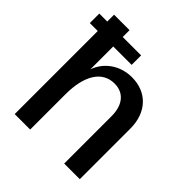

<svg xmlns="http://www.w3.org/2000/svg" viewBox="-195 -844 974 974"><g transform="rotate(45 292.5 -356.5)"><path d="M65 0H176V-252C176 -390 227 -468 314 -468C380 -468 420 -421 420 -340V0H532V-363C532 -479 461 -553 354 -553C269 -553 201 -504 176 -432V-596H308V-664H176V-713H65V-664H8V-596H65Z"/></g></svg>

Font: Ronzino Medium
Style: Regular
Weight: 500
Designer: Nunzio Mazzaferro
Foundry: Collletttivo
Version: Version 1.000;Glyphs 3.3 (3337)